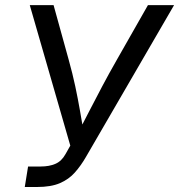

<svg xmlns="http://www.w3.org/2000/svg" viewBox="-20 -748 716 768"><path d="M79.1 0 92.3 -82H143.1Q177.2 -82 201.9 -92.8Q226.6 -103.5 242.2 -131.8L261.2 -165.5L99.1 -727.5H194.3L254.4 -510.3Q270.5 -452.6 281 -403.1Q291.5 -353.5 299.6 -307.1Q307.6 -260.7 315.9 -212.4H290Q315.4 -261.2 339.1 -307.4Q362.8 -353.5 388.9 -402.8Q415 -452.1 448.2 -510.3L571.8 -727.5H676.3L323.7 -120.1Q303.7 -85.4 279.5 -58.1Q255.4 -30.8 219.7 -15.4Q184.1 0 127.9 0Z"/></svg>

Font: Inter 16pt
Style: Italic
Weight: 400
Italic angle: -9.3988°
Version: Version 4.001;git-66647c0bb